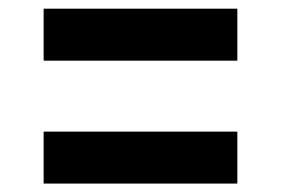

<svg xmlns="http://www.w3.org/2000/svg" viewBox="-20 -560 660 451"><path d="M82.5 -539.6H537.5V-417.5H82.5ZM82.5 -250.8H537.5V-128.8H82.5Z"/></svg>

Font: Monaspace Krypton Var ExLight
Style: Regular
Weight: 200
Designer: Riley Cran and the Lettermatic Team
Version: Version 1.200 (Monaspace Krypton Var)